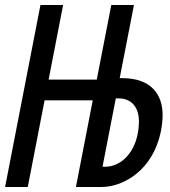

<svg xmlns="http://www.w3.org/2000/svg" viewBox="-59 -749 681 769"><path d="M-38.6 0H52.2L119.6 -347.2H312.5L245.1 0H346.2C439.9 0 553.2 -71.3 584.5 -218.8C589.8 -244.1 592.3 -270 592.3 -288.6C592.3 -369.6 547.4 -436 430.7 -436H420.4L477.5 -729H386.7L328.6 -430.2H135.7L193.8 -729H103ZM351.6 -81.1 404.8 -355H415C477.1 -355 497.6 -307.6 497.6 -262.7C497.6 -251 496.1 -231 492.7 -213.9C476.6 -129.4 420.4 -81.1 361.8 -81.1Z"/></svg>

Font: Hack
Style: Oblique
Weight: 400
Italic angle: -12°
Monospace: yes
Designer: Christopher Simpkins
Foundry: Christopher Simpkins
Version: Version 2.010